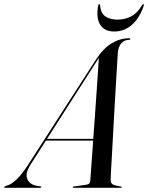

<svg xmlns="http://www.w3.org/2000/svg" viewBox="-74 -891 703 911"><path d="M70 -108.5Q44.5 -68 55.5 -41.8Q66.5 -15.5 100 -9.5L116.5 -7Q122 -6.5 122 -3.5Q122 0 116 0H-49Q-54 0 -54 -3Q-54 -6 -45.5 -9Q-22 -14.5 4 -39Q30 -63.5 60.5 -111L378.5 -604Q414.5 -660.5 455 -685Q495.5 -709.5 537.5 -709.5Q545 -709.5 544.5 -706Q544.5 -702 539 -702Q516.5 -702 502 -686.2Q487.5 -670.5 485 -640Q484.5 -633.5 482.5 -600.2Q480.5 -567 477.5 -516Q474.5 -465 471 -405Q467.5 -345 464.2 -284.5Q461 -224 458 -171.8Q455 -119.5 453 -84Q451 -48.5 451 -39Q450.5 -24.5 458.5 -17.8Q466.5 -11 498.5 -6Q504 -5.5 504 -3Q504 0 499 0H275.5Q271 0 271 -3Q271 -5.5 275 -6L335.5 -14.5Q346 -16 350 -21.2Q354 -26.5 354.5 -35Q355.5 -48.5 359.2 -101Q363 -153.5 368 -224H144ZM383 -597.5 149 -232H368.5Q372.5 -287.5 376.8 -347.2Q381 -407 384.8 -461.2Q388.5 -515.5 391.2 -556.5Q394 -597.5 395 -616Q391 -610.5 383 -597.5ZM483 -798Q520 -798 549 -813.5Q578 -829 599.5 -865.5Q602 -871 605.5 -871Q610 -871 608 -863.5Q588.5 -805.5 552 -773.5Q515.5 -741.5 468.5 -741.5Q421.5 -741.5 401.5 -773.5Q381.5 -805.5 391.5 -863.5Q392.5 -871 397 -871Q401 -871 401 -865.5Q404 -828 426.2 -813Q448.5 -798 483 -798Z"/></svg>

Font: Fraunces 144pt S000
Style: Italic
Weight: 400
Italic angle: -16°
Version: Version 1.000; ttfautohint (v1.8.3)